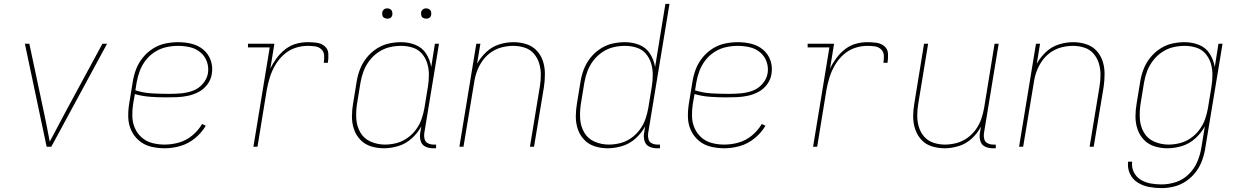

<svg xmlns="http://www.w3.org/2000/svg" viewBox="-20 -755 6376 988"><path d="M220 0H244L531 -530H507L316 -177Q296 -139 276 -101.5Q256 -64 236 -26Q229 -64 221.5 -101.5Q214 -139 206 -177L131 -530H108Z M827 8Q867 8 907.5 -3.5Q948 -15 982.5 -43Q1017 -71 1039 -108L1020 -117Q1000 -83 969 -57.5Q938 -32 901 -21.5Q864 -11 827 -11Q794 -11 763.5 -19Q733 -27 710 -47Q687 -67 674.5 -95Q662 -123 661 -155.5Q660 -188 665 -220L674 -271Q712 -260 752.5 -257Q793 -254 834 -254Q862 -254 890.5 -255Q919 -256 947.5 -262Q976 -268 1002.5 -282Q1029 -296 1047.5 -321Q1066 -346 1070 -375Q1076 -411 1064.5 -444Q1053 -477 1027 -499Q1001 -521 967 -529.5Q933 -538 897 -538Q864 -538 830.5 -531Q797 -524 767 -505Q737 -486 714.5 -458Q692 -430 680 -398Q668 -366 663 -333L645 -223Q639 -187 640 -151Q641 -115 655.5 -84Q670 -53 696 -31Q722 -9 756.5 -0.5Q791 8 827 8ZM851 -272Q806 -272 762 -274.5Q718 -277 677 -290L676 -286L683 -330Q688 -360 699 -389.5Q710 -419 730 -445Q750 -471 778 -488.5Q806 -506 836.5 -512.5Q867 -519 897 -519Q928 -519 958 -512Q988 -505 1011 -486Q1034 -467 1044.5 -438Q1055 -409 1050 -378Q1045 -348 1023 -323Q1001 -298 971 -287.5Q941 -277 911 -274.5Q881 -272 851 -272Z M1284 0H1305L1353 -294Q1359 -327 1369 -358.5Q1379 -390 1396.5 -420Q1414 -450 1440 -473.5Q1466 -497 1498 -508Q1530 -519 1563 -519Q1582 -519 1601 -516.5Q1620 -514 1633.5 -501.5Q1647 -489 1648 -470Q1649 -451 1646 -432H1667Q1671 -455 1669.5 -479Q1668 -503 1650.5 -517.5Q1633 -532 1609.5 -535Q1586 -538 1563 -538Q1533 -538 1503 -529.5Q1473 -521 1447.5 -501Q1422 -481 1403 -455Q1384 -429 1371 -401L1392 -530H1256V-511H1368Z M1955 8Q1992 8 2030 -3.5Q2068 -15 2098.5 -42.5Q2129 -70 2148 -105L2142 -68Q2139 -48 2145 -28.5Q2151 -9 2169 -0.5Q2187 8 2208 8H2224V-11H2211Q2196 -11 2182.5 -17.5Q2169 -24 2165 -38.5Q2161 -53 2163 -68L2239 -530H2218L2199 -410Q2193 -447 2173 -478.5Q2153 -510 2118 -524Q2083 -538 2044 -538Q2011 -538 1978.5 -530.5Q1946 -523 1916.5 -503.5Q1887 -484 1865.5 -456.5Q1844 -429 1832 -397.5Q1820 -366 1815 -333L1797 -223Q1791 -189 1791 -155Q1791 -121 1801.5 -90Q1812 -59 1834.5 -35.5Q1857 -12 1889 -2Q1921 8 1955 8ZM1961 -11Q1923 -11 1888 -26Q1853 -41 1834.5 -73Q1816 -105 1813.5 -143Q1811 -181 1817 -220L1835 -330Q1840 -360 1851 -389Q1862 -418 1881.5 -443.5Q1901 -469 1928 -487Q1955 -505 1984.5 -512Q2014 -519 2044 -519Q2075 -519 2103.5 -510Q2132 -501 2151 -479Q2170 -457 2178.5 -429Q2187 -401 2187 -370.5Q2187 -340 2182 -309L2164 -199Q2159 -170 2149 -141.5Q2139 -113 2120 -87.5Q2101 -62 2075 -44Q2049 -26 2019.5 -18.5Q1990 -11 1961 -11ZM2173 -659Q2179 -659 2185 -661Q2191 -663 2194.5 -668Q2198 -673 2199 -679Q2200 -687 2198 -695Q2196 -703 2189 -707.5Q2182 -712 2173 -712Q2167 -712 2161.5 -710Q2156 -708 2152 -702.5Q2148 -697 2147 -692Q2146 -683 2148 -675Q2150 -667 2157.5 -663Q2165 -659 2173 -659ZM1973 -659Q1979 -659 1985 -661Q1991 -663 1994.5 -668Q1998 -673 1999 -679Q2000 -687 1998 -695Q1996 -703 1989 -707.5Q1982 -712 1973 -712Q1967 -712 1961.5 -710Q1956 -708 1952 -702.5Q1948 -697 1947 -692Q1946 -683 1948 -675Q1950 -667 1957.5 -663Q1965 -659 1973 -659Z M2344 0H2365L2420 -331Q2424 -360 2434.5 -388.5Q2445 -417 2463 -442.5Q2481 -468 2507 -486Q2533 -504 2562.5 -511.5Q2592 -519 2621 -519Q2651 -519 2679.5 -510Q2708 -501 2727 -479Q2746 -457 2754.5 -429Q2763 -401 2763 -371Q2763 -341 2758 -310L2707 0H2728L2779 -307Q2784 -341 2784 -375Q2784 -409 2774 -440Q2764 -471 2742 -494.5Q2720 -518 2688 -528Q2656 -538 2623 -538Q2586 -538 2549 -526.5Q2512 -515 2483 -488Q2454 -461 2435 -427L2452 -530H2431Z M3107 8Q3144 8 3182 -3.5Q3220 -15 3250.5 -42.5Q3281 -70 3300 -105L3294 -68Q3291 -48 3297 -28.5Q3303 -9 3321 -0.5Q3339 8 3360 8H3376V-11H3363Q3348 -11 3334.5 -17.5Q3321 -24 3317 -38.5Q3313 -53 3315 -68L3425 -735H3404L3351 -410Q3345 -447 3325 -478.5Q3305 -510 3270 -524Q3235 -538 3196 -538Q3163 -538 3130.5 -530.5Q3098 -523 3068.5 -503.5Q3039 -484 3017.5 -456.5Q2996 -429 2984 -397.5Q2972 -366 2967 -333L2949 -223Q2943 -189 2943 -155Q2943 -121 2953.5 -90Q2964 -59 2986.5 -35.5Q3009 -12 3041 -2Q3073 8 3107 8ZM3113 -11Q3075 -11 3040 -26Q3005 -41 2986.5 -73Q2968 -105 2965.5 -143Q2963 -181 2969 -220L2987 -330Q2992 -360 3003 -389Q3014 -418 3033.5 -443.5Q3053 -469 3080 -487Q3107 -505 3136.5 -512Q3166 -519 3196 -519Q3227 -519 3255.5 -510Q3284 -501 3303 -479Q3322 -457 3330.5 -429Q3339 -401 3339 -370.5Q3339 -340 3334 -309L3316 -199Q3311 -170 3301 -141.5Q3291 -113 3272 -87.5Q3253 -62 3227 -44Q3201 -26 3171.5 -18.5Q3142 -11 3113 -11Z M3707 8Q3747 8 3787.5 -3.5Q3828 -15 3862.5 -43Q3897 -71 3919 -108L3900 -117Q3880 -83 3849 -57.5Q3818 -32 3781 -21.5Q3744 -11 3707 -11Q3674 -11 3643.5 -19Q3613 -27 3590 -47Q3567 -67 3554.5 -95Q3542 -123 3541 -155.5Q3540 -188 3545 -220L3554 -271Q3592 -260 3632.5 -257Q3673 -254 3714 -254Q3742 -254 3770.5 -255Q3799 -256 3827.5 -262Q3856 -268 3882.5 -282Q3909 -296 3927.5 -321Q3946 -346 3950 -375Q3956 -411 3944.5 -444Q3933 -477 3907 -499Q3881 -521 3847 -529.5Q3813 -538 3777 -538Q3744 -538 3710.5 -531Q3677 -524 3647 -505Q3617 -486 3594.5 -458Q3572 -430 3560 -398Q3548 -366 3543 -333L3525 -223Q3519 -187 3520 -151Q3521 -115 3535.5 -84Q3550 -53 3576 -31Q3602 -9 3636.5 -0.5Q3671 8 3707 8ZM3731 -272Q3686 -272 3642 -274.5Q3598 -277 3557 -290L3556 -286L3563 -330Q3568 -360 3579 -389.5Q3590 -419 3610 -445Q3630 -471 3658 -488.5Q3686 -506 3716.5 -512.5Q3747 -519 3777 -519Q3808 -519 3838 -512Q3868 -505 3891 -486Q3914 -467 3924.5 -438Q3935 -409 3930 -378Q3925 -348 3903 -323Q3881 -298 3851 -287.5Q3821 -277 3791 -274.5Q3761 -272 3731 -272Z M4164 0H4185L4233 -294Q4239 -327 4249 -358.5Q4259 -390 4276.5 -420Q4294 -450 4320 -473.5Q4346 -497 4378 -508Q4410 -519 4443 -519Q4462 -519 4481 -516.5Q4500 -514 4513.5 -501.5Q4527 -489 4528 -470Q4529 -451 4526 -432H4547Q4551 -455 4549.5 -479Q4548 -503 4530.5 -517.5Q4513 -532 4489.5 -535Q4466 -538 4443 -538Q4413 -538 4383 -529.5Q4353 -521 4327.5 -501Q4302 -481 4283 -455Q4264 -429 4251 -401L4272 -530H4136V-511H4248Z M4841 8Q4877 8 4914 -3.5Q4951 -15 4980.5 -42Q5010 -69 5028 -104L5022 -68Q5019 -48 5025 -28.5Q5031 -9 5049 -0.5Q5067 8 5088 8H5104V-11H5091Q5076 -11 5062.5 -17.5Q5049 -24 5045 -38.5Q5041 -53 5043 -68L5119 -530H5098L5044 -199Q5039 -170 5029 -141.5Q5019 -113 5000.5 -87.5Q4982 -62 4956 -44Q4930 -26 4900.5 -18.5Q4871 -11 4842 -11Q4812 -11 4783.5 -20.5Q4755 -30 4736 -51.5Q4717 -73 4708.5 -101Q4700 -129 4700 -159.5Q4700 -190 4705 -220L4756 -530H4735L4685 -223Q4679 -189 4679 -155Q4679 -121 4689.5 -90Q4700 -59 4721.5 -35.5Q4743 -12 4775 -2Q4807 8 4841 8Z M5224 0H5245L5300 -331Q5304 -360 5314.5 -388.5Q5325 -417 5343 -442.5Q5361 -468 5387 -486Q5413 -504 5442.5 -511.5Q5472 -519 5501 -519Q5531 -519 5559.5 -510Q5588 -501 5607 -479Q5626 -457 5634.5 -429Q5643 -401 5643 -371Q5643 -341 5638 -310L5587 0H5608L5659 -307Q5664 -341 5664 -375Q5664 -409 5654 -440Q5644 -471 5622 -494.5Q5600 -518 5568 -528Q5536 -538 5503 -538Q5466 -538 5429 -526.5Q5392 -515 5363 -488Q5334 -461 5315 -427L5332 -530H5311Z M5957 213Q5989 213 6021.5 205Q6054 197 6083 177.5Q6112 158 6133 130.5Q6154 103 6165.5 71.5Q6177 40 6182 8L6271 -530H6250L6231 -410Q6225 -447 6205 -478.5Q6185 -510 6150 -524Q6115 -538 6076 -538Q6043 -538 6010.5 -530.5Q5978 -523 5948.5 -503.5Q5919 -484 5897.5 -456.5Q5876 -429 5864 -397.5Q5852 -366 5847 -333L5829 -223Q5823 -189 5823 -155Q5823 -121 5833.5 -90Q5844 -59 5866.5 -35.5Q5889 -12 5921 -2Q5953 8 5987 8Q6024 8 6062 -3.5Q6100 -15 6130.5 -42.5Q6161 -70 6180 -105L6162 5Q6156 42 6141 77.5Q6126 113 6097 141.5Q6068 170 6031 182Q5994 194 5957 194Q5928 194 5900.5 189Q5873 184 5850 170Q5827 156 5814.5 131Q5802 106 5806 77H5785Q5781 110 5794.5 139Q5808 168 5834.5 184.5Q5861 201 5892.5 207Q5924 213 5957 213ZM5993 -11Q5955 -11 5920 -26Q5885 -41 5866.5 -73Q5848 -105 5845.5 -143Q5843 -181 5849 -220L5867 -330Q5872 -360 5883 -389Q5894 -418 5913.5 -443.5Q5933 -469 5960 -487Q5987 -505 6016.5 -512Q6046 -519 6076 -519Q6107 -519 6135.5 -510Q6164 -501 6183 -479Q6202 -457 6210.5 -429Q6219 -401 6219 -370.5Q6219 -340 6214 -309L6196 -199Q6191 -170 6181 -141.5Q6171 -113 6152 -87.5Q6133 -62 6107 -44Q6081 -26 6051.5 -18.5Q6022 -11 5993 -11Z"/></svg>

Font: Iosevka Sparkle Thin
Style: Italic
Weight: 100
Italic angle: -9°
Designer: Belleve Invis
Foundry: Belleve Invis
Version: Version 4.5.0; ttfautohint (v1.8.3)